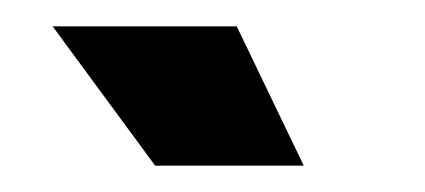

<svg xmlns="http://www.w3.org/2000/svg" viewBox="-20 -691 323 146"><path d="M98 -565 20 -671H160L211 -565Z"/></svg>

Font: Bricolage Grotesque 48pt Condensed Bricolage Grotesque 48pt Condensed Regular
Style: Bold
Weight: 700
Width: 3
Designer: Mathieu Triay
Foundry: Atelier Triay
Version: Version 1.000; ttfautohint (v1.8.4.7-5d5b);gftools[0.9.32]